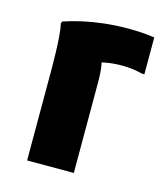

<svg xmlns="http://www.w3.org/2000/svg" viewBox="-90 -629 605 699"><g transform="rotate(15 213.0 -279.5)"><path d="M76.4 0V-352.4Q76.4 -372.4 75.5 -403.7Q74.7 -435 72.5 -465.3Q70.3 -495.6 65.6 -513.6L69 -521.6Q97.8 -531.6 134.5 -540Q171.3 -548.4 215.7 -553.8Q260.2 -559.2 312.8 -559.2Q327.7 -559.2 353.2 -557.9Q378.7 -556.5 407.6 -552.4V-413.6H396.8Q380.3 -418.4 360.6 -420.8Q340.8 -423.2 321.6 -423.2Q288.5 -423.2 259.8 -417.8Q231 -412.5 210.9 -403.3L235.2 -441.6Q252.4 -418.4 252.4 -340V0Z"/></g></svg>

Font: Kufam
Style: Regular
Weight: 400
Designer: Wael Morcos, Artur Schmal
Foundry: Original Type
Version: Version 1.301; ttfautohint (v1.8.3)